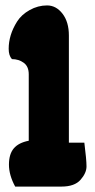

<svg xmlns="http://www.w3.org/2000/svg" viewBox="-20 -708 351 708"><path d="M234 -577V-182H291Q299 -119 299 -94.5Q299 -70 277 -45Q255 -20 207 -20H36Q13 -62 13 -101Q13 -140 31 -161Q49 -182 86 -189V-434Q86 -463 67.5 -476.5Q49 -490 24 -490Q12 -503 12 -528Q12 -553 19.5 -578Q27 -603 43 -628.5Q59 -654 89.5 -671Q120 -688 153.5 -688Q187 -688 210.5 -657.5Q234 -627 234 -577Z"/></svg>

Font: Chela One Cyrilic
Style: Regular
Weight: 400
Designer: Miguel Hernandez
Foundry: LatinoType
Version: Version 1.001